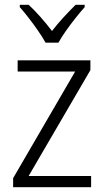

<svg xmlns="http://www.w3.org/2000/svg" viewBox="-20 -785 436 805"><path d="M362 0H35V-38L295 -485H54V-532H359V-491L100 -47H362ZM171 -606Q159 -628 140 -655.5Q121 -683 100.5 -709.5Q80 -736 63 -755V-765H100Q124 -743 150 -713.5Q176 -684 198 -655Q221 -685 246 -712Q271 -739 297 -765H335V-755Q317 -735 296 -708.5Q275 -682 256 -655Q237 -628 225 -606Z"/></svg>

Font: Noto Sans Arabic UI SmCn Lt
Style: Regular
Weight: 300
Width: 4
Designer: Monotype Design Team, Nadine Chahine and Nizar Qandah
Foundry: Monotype Imaging Inc.
Version: Version 2.010; ttfautohint (v1.8.4.7-5d5b)